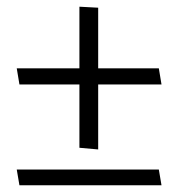

<svg xmlns="http://www.w3.org/2000/svg" viewBox="-20 -554 532 573"><path d="M454 -350H273V-531L217 -534V-350H30L38 -302H217V-113L273 -108V-302H462ZM454 -48H30L38 -1H462Z"/></svg>

Font: Catamaran Thin Light
Style: Regular
Weight: 300
Version: Version 2.000